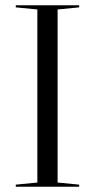

<svg xmlns="http://www.w3.org/2000/svg" viewBox="-20 -710 361 730"><path d="M40 -682V-690H281V-682L199 -674V-16L281 -8V0H40V-8L122 -16V-674Z"/></svg>

Font: Libre Caslon Display
Style: Regular
Weight: 400
Designer: Pablo Impallari, Rodrigo Fuenzalida
Foundry: Pablo Impallari, Rodrigo Fuenzalida
Version: Version 1.002; ttfautohint (v1.5)